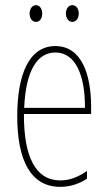

<svg xmlns="http://www.w3.org/2000/svg" viewBox="-20 -716 420 746"><path d="M95 -663C95 -646 104 -631 120 -631C134 -631 144 -644 144 -663C144 -682 134 -696 120 -696C104 -696 95 -680 95 -663ZM236 -664C236 -646 246 -631 261 -631C276 -631 286 -645 286 -664C286 -683 275 -696 261 -696C246 -696 236 -681 236 -664ZM195 -537C94 -537 47 -429 47 -264C47 -94 99 10 214 10C255 10 290 -3 318 -22V-52C283 -27 249 -15 214 -15C119 -15 72 -106 73 -273H334V-301C334 -421 300 -537 195 -537ZM195 -512C278 -512 311 -414 310 -297H74C80 -442 125 -512 195 -512Z"/></svg>

Font: Noto Sans Arabic UI XCn Th
Style: Regular
Weight: 100
Width: 2
Designer: Monotype Design Team, Nadine Chahine and Nizar Qandah
Foundry: Monotype Imaging Inc.
Version: Version 2.010